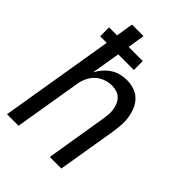

<svg xmlns="http://www.w3.org/2000/svg" viewBox="-215 -832 930 930"><g transform="rotate(45 250.0 -367.5)"><path d="M8 0 105 -586H60V-647H115L129 -735H208L194 -647H291V-586H184L159 -438Q170 -458 184.5 -475Q199 -492 218 -504.5Q237 -517 258.5 -522.5Q280 -528 301 -528Q327 -528 351.5 -520Q376 -512 393.5 -494.5Q411 -477 420.5 -454Q430 -431 434 -405.5Q438 -380 436 -353.5Q434 -327 430 -301L380 0H301L352 -312Q355 -329 356.5 -346Q358 -363 355.5 -379.5Q353 -396 346.5 -411Q340 -426 329 -437Q318 -448 302.5 -453Q287 -458 270 -458Q247 -458 223.5 -449.5Q200 -441 182.5 -423.5Q165 -406 155.5 -383Q146 -360 143 -337L87 0Z"/></g></svg>

Font: Iosevka Fixed
Style: Italic
Weight: 400
Italic angle: -9°
Monospace: yes
Designer: Belleve Invis
Foundry: Belleve Invis
Version: Version 33.2.4